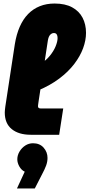

<svg xmlns="http://www.w3.org/2000/svg" viewBox="-20 -763 507 1087"><path d="M154 0Q86 0 46.5 -32Q7 -64 7 -126Q7 -134 8 -142Q9 -150 10 -159L64 -513Q73 -569 92 -612Q111 -655 139.5 -684Q168 -713 205.5 -728Q243 -743 289 -743Q349 -743 388.5 -721.5Q428 -700 447.5 -662.5Q467 -625 467 -577Q467 -535 450.5 -490Q434 -445 400.5 -401Q367 -357 316 -318.5Q265 -280 196 -251L211 -403Q241 -421 262.5 -447.5Q284 -474 295 -501Q306 -528 306 -548Q306 -561 301 -568.5Q296 -576 285 -576Q274 -576 264.5 -566.5Q255 -557 251 -534L198 -186Q197 -177 196 -171.5Q195 -166 195 -162Q195 -155 199 -152Q203 -149 210 -149H338L315 0ZM76 304 120 209Q101 200 89.5 179.5Q78 159 78 139Q78 116 90.5 95Q103 74 123 61Q143 48 167 48Q205 48 227 73Q249 98 249 131Q249 153 241 174.5Q233 196 219 222L177 304Z"/></svg>

Font: MuseoModerno Black
Style: Italic
Weight: 900
Italic angle: -9°
Designer: Pablo Cosgaya, Héctor Gatti, Marcela Romero, and the Authors of The MuseoModerno Project.
Foundry: Omnibus-Type Team
Version: Version 1.003